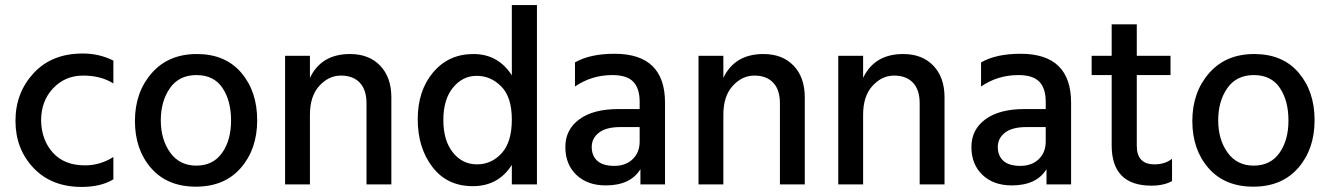

<svg xmlns="http://www.w3.org/2000/svg" viewBox="-20 -727 5244 757"><path d="M302 10Q183 10 112 -65Q41 -140 41 -250.5Q41 -361 112.5 -438.5Q184 -516 306 -516Q372 -516 427 -488V-398Q378 -429 307.5 -429Q237 -429 189.5 -379Q142 -329 142 -251Q144 -174 189 -124.5Q234 -75 315 -75Q375 -75 427 -108V-20Q378 10 302 10Z M754.5 -431Q686 -431 650 -379.5Q614 -328 614 -252.5Q614 -177 651 -125.5Q688 -74 754 -74Q820 -74 855.5 -124Q891 -174 891 -252Q891 -330 857 -380.5Q823 -431 754.5 -431ZM931 -440.5Q994 -367 994 -253Q994 -139 929.5 -65Q865 9 752.5 9Q640 9 576 -64Q512 -137 512 -250Q512 -363 578 -438.5Q644 -514 756 -514Q868 -514 931 -440.5Z M1523 0H1425V-320Q1425 -373 1398.5 -401Q1372 -429 1324 -429Q1276 -429 1239 -388.5Q1202 -348 1202 -275V0H1104V-507H1202V-420Q1247 -514 1360 -514Q1435 -514 1479 -468Q1523 -422 1523 -343Z M2097 0H1998V-77Q1945 7 1844 7Q1743 7 1685 -68.5Q1627 -144 1627 -257Q1627 -370 1688 -442Q1749 -514 1846.5 -514Q1944 -514 1998 -430V-707H2097ZM1859.5 -428Q1804 -428 1766 -381.5Q1728 -335 1728 -254Q1728 -173 1765.5 -126Q1803 -79 1860.5 -79Q1918 -79 1958 -123Q1998 -167 1998 -255.5Q1998 -344 1956.5 -386Q1915 -428 1859.5 -428Z M2368 4Q2296 4 2252.5 -37.5Q2209 -79 2209 -147.5Q2209 -216 2264 -256.5Q2319 -297 2418 -297H2502V-326Q2502 -378 2477 -404.5Q2452 -431 2394 -431Q2313 -431 2247 -386V-481Q2306 -515 2403 -515Q2602 -515 2602 -322V0H2505V-60Q2466 4 2368 4ZM2502 -169V-226H2426Q2370 -226 2341.5 -204Q2313 -182 2313 -147.5Q2313 -113 2335 -93Q2357 -73 2402 -73Q2447 -73 2474.5 -99.5Q2502 -126 2502 -169Z M3153 0H3055V-320Q3055 -373 3028.5 -401Q3002 -429 2954 -429Q2906 -429 2869 -388.5Q2832 -348 2832 -275V0H2734V-507H2832V-420Q2877 -514 2990 -514Q3065 -514 3109 -468Q3153 -422 3153 -343Z M3704 0H3606V-320Q3606 -373 3579.5 -401Q3553 -429 3505 -429Q3457 -429 3420 -388.5Q3383 -348 3383 -275V0H3285V-507H3383V-420Q3428 -514 3541 -514Q3616 -514 3660 -468Q3704 -422 3704 -343Z M3969 4Q3897 4 3853.5 -37.5Q3810 -79 3810 -147.5Q3810 -216 3865 -256.5Q3920 -297 4019 -297H4103V-326Q4103 -378 4078 -404.5Q4053 -431 3995 -431Q3914 -431 3848 -386V-481Q3907 -515 4004 -515Q4203 -515 4203 -322V0H4106V-60Q4067 4 3969 4ZM4103 -169V-226H4027Q3971 -226 3942.5 -204Q3914 -182 3914 -147.5Q3914 -113 3936 -93Q3958 -73 4003 -73Q4048 -73 4075.5 -99.5Q4103 -126 4103 -169Z M4520 5Q4363 5 4363 -154V-431H4284V-507H4363V-631H4462V-507H4595V-431H4462V-152Q4462 -79 4532 -79Q4573 -79 4601 -101V-13Q4568 5 4520 5Z M4923.5 -431Q4855 -431 4819 -379.5Q4783 -328 4783 -252.5Q4783 -177 4820 -125.5Q4857 -74 4923 -74Q4989 -74 5024.5 -124Q5060 -174 5060 -252Q5060 -330 5026 -380.5Q4992 -431 4923.5 -431ZM5100 -440.5Q5163 -367 5163 -253Q5163 -139 5098.5 -65Q5034 9 4921.5 9Q4809 9 4745 -64Q4681 -137 4681 -250Q4681 -363 4747 -438.5Q4813 -514 4925 -514Q5037 -514 5100 -440.5Z"/></svg>

Font: Hind Colombo Medium
Style: Regular
Weight: 500
Designer: Jyotish Sonowal, Aditi Pimprikar
Foundry: Indian Type Foundry
Version: Version 1.000;PS 1.0;hotconv 1.0.86;makeotf.lib2.5.63406; tt